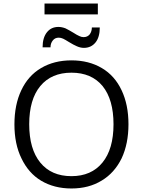

<svg xmlns="http://www.w3.org/2000/svg" viewBox="-20 -1063 812 1091"><path d="M386 8Q288 8 214 -36Q142 -79 102 -163Q62 -244 62 -356Q62 -468 101 -550Q140 -633 213 -676Q287 -720 386 -720Q485 -720 559 -676Q632 -633 671 -550Q710 -468 710 -357Q710 -246 671 -163Q630 -80 558 -37Q485 8 386 8ZM386 -62Q499 -62 562 -139Q625 -216 625 -357Q625 -497 563 -574Q500 -650 386 -650Q272 -650 209 -574Q146 -498 146 -357Q146 -216 209 -139Q272 -62 386 -62ZM222 -794Q222 -849 247 -880Q271 -910 312 -910Q331 -910 352 -902Q362 -897 373 -891Q384 -885 397 -877Q417 -864 431 -858Q443 -852 455 -852Q477 -852 490 -868Q502 -885 502 -907H547Q547 -852 523 -822Q498 -791 457 -791Q437 -791 417 -800Q398 -808 372 -824Q361 -831 353 -835.5Q345 -840 339 -843Q326 -849 314 -849Q292 -849 280 -833Q267 -817 267 -794ZM233 -981V-1043H536V-981Z"/></svg>

Font: PRinguin Sans
Style: Regular
Weight: 400
Designer: Vernon Adams
Foundry: Vernon Adams
Version: ""